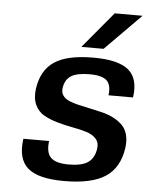

<svg xmlns="http://www.w3.org/2000/svg" viewBox="-52 -742 611 795"><g transform="rotate(5 254.0 -345.0)"><path d="M204.6 -373Q202.1 -355 210.9 -342.3Q219.7 -329.6 236.8 -322.3Q253.9 -314.9 276.4 -309.6Q298.8 -304.2 324 -299.1Q349.1 -293.9 374.3 -287.8Q399.4 -281.7 421.1 -271Q442.9 -260.3 459 -245.1Q475.1 -230 482.2 -205.6Q489.3 -181.2 484.9 -148.9Q473.1 -65.9 415.8 -28.1Q358.4 9.8 243.7 9.8Q135.7 9.8 92.5 -28.1Q49.3 -65.9 61 -149.9H168Q161.6 -102.1 182.4 -81.1Q203.1 -60.1 257.3 -60.1Q311 -60.1 337.2 -77.9Q363.3 -95.7 369.1 -136.2Q372.6 -161.1 357.9 -177.2Q343.3 -193.4 317.4 -201.2Q291.5 -209 259.8 -214.8Q228 -220.7 196.8 -229.5Q165.5 -238.3 140.4 -252.2Q115.2 -266.1 102.3 -293.7Q89.4 -321.3 94.7 -360.8Q106 -439 159.4 -474.4Q212.9 -509.8 320.8 -509.8Q425.3 -509.8 467.5 -474.1Q509.8 -438.5 498.5 -359.9H396.5Q402.3 -402.8 382.6 -421.4Q362.8 -439.9 311 -439.9Q259.3 -439.9 234.4 -424.3Q209.5 -408.7 204.6 -373ZM267.1 -549.8 392.6 -700.2H508.3L359.4 -549.8Z"/></g></svg>

Font: Fivo Sans Med
Style: Regular
Weight: 450
Designer: Alexander Slobzheninov
Foundry: Alexander Slobzheninov
Version: 1.0